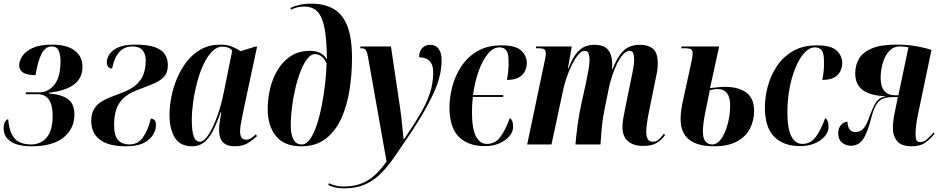

<svg xmlns="http://www.w3.org/2000/svg" viewBox="-20 -790 5139 1050"><path d="M153 10Q78 10 39 -16Q0 -42 0 -88Q0 -113 8.5 -125.5Q17 -138 25 -138Q29 -72 57.5 -36Q86 0 150 0Q204 0 236 -39Q268 -78 268 -156Q268 -275 185 -275H120L122 -285H194Q245 -285 278 -327.5Q311 -370 311 -455Q311 -490 301 -513Q291 -536 262 -536Q229 -536 208.5 -498Q188 -460 174 -379Q85 -379 85 -433Q85 -457 102.5 -483.5Q120 -510 159.5 -528Q199 -546 264 -546Q345 -546 388 -514Q431 -482 431 -424Q431 -362 384 -327.5Q337 -293 248 -283L247 -279Q324 -272 355.5 -245Q387 -218 387 -165Q387 -86 327.5 -38Q268 10 153 10Z M668 10Q574 10 526.5 -26Q479 -62 479 -129Q479 -168 494 -193Q509 -218 533.5 -233.5Q558 -249 587 -260Q616 -271 645 -282Q699 -302 727.5 -329Q756 -356 766.5 -389Q777 -422 777 -459Q777 -495 759.5 -515.5Q742 -536 705 -536Q659 -536 631.5 -504.5Q604 -473 593 -415Q578 -416 571 -425.5Q564 -435 564 -450Q564 -470 578 -492.5Q592 -515 626 -530.5Q660 -546 720 -546Q789 -546 828 -531.5Q867 -517 882.5 -492Q898 -467 898 -435Q898 -390 873.5 -366.5Q849 -343 809 -328Q769 -313 720 -293Q661 -269 632.5 -226Q604 -183 604 -105Q604 -47 626.5 -23.5Q649 0 688 0Q733 0 760.5 -37Q788 -74 805 -141Q817 -141 825 -133Q833 -125 833 -107Q833 -82 818 -55Q803 -28 767.5 -9Q732 10 668 10Z M1031 10Q965 10 936 -37.5Q907 -85 907 -161Q907 -207 917 -259.5Q927 -312 948.5 -362.5Q970 -413 1002.5 -454.5Q1035 -496 1080.5 -521Q1126 -546 1185 -546Q1221 -546 1249.5 -534.5Q1278 -523 1295 -510L1376 -535H1386L1312 -189Q1310 -176 1305 -154Q1300 -132 1296.5 -109.5Q1293 -87 1293 -71Q1293 -26 1326 -26Q1340 -26 1353 -34.5Q1366 -43 1380 -56L1385 -45Q1367 -28 1338 -9Q1309 10 1263 10Q1178 10 1178 -79Q1178 -103 1182 -126Q1186 -149 1190 -177H1187Q1154 -79 1119 -34.5Q1084 10 1031 10ZM1073 -15Q1095 -15 1120 -53Q1145 -91 1167.5 -153Q1190 -215 1204 -286L1250 -513Q1239 -526 1225 -530.5Q1211 -535 1197 -535Q1166 -535 1139.5 -508Q1113 -481 1092.5 -437Q1072 -393 1058 -340Q1044 -287 1036.5 -233.5Q1029 -180 1029 -136Q1029 -72 1039.5 -43.5Q1050 -15 1073 -15Z M1628 10Q1534 10 1489 -46Q1444 -102 1444 -194Q1444 -247 1456.5 -302.5Q1469 -358 1497 -405.5Q1525 -453 1569 -482.5Q1613 -512 1676 -512Q1742 -512 1768 -464Q1767 -571 1755 -634.5Q1743 -698 1716.5 -726Q1690 -754 1643 -754Q1621 -754 1603 -749Q1585 -744 1571 -737L1569 -747Q1584 -755 1614 -762.5Q1644 -770 1682 -770Q1754 -770 1804 -741.5Q1854 -713 1879.5 -647.5Q1905 -582 1905 -472Q1905 -384 1891.5 -298Q1878 -212 1846.5 -142.5Q1815 -73 1761.5 -31.5Q1708 10 1628 10ZM1630 0Q1655 0 1675.5 -29Q1696 -58 1712 -106Q1728 -154 1739.5 -212.5Q1751 -271 1758 -331.5Q1765 -392 1766 -444Q1742 -494 1702 -494Q1680 -494 1660 -468Q1640 -442 1623.5 -399.5Q1607 -357 1595 -305.5Q1583 -254 1576.5 -202Q1570 -150 1570 -107Q1570 0 1630 0Z M1861 240Q1811 240 1775 222L1779 212Q1793 219 1812.5 224.5Q1832 230 1860 230Q1935 230 1989.5 197.5Q2044 165 2094 93L1993 -476Q1988 -506 1981 -516Q1974 -526 1957 -526H1949L1952 -536H2118L2168 -200Q2172 -175 2175.5 -142Q2179 -109 2182 -78Q2185 -47 2187 -29H2190Q2239 -101 2274.5 -160.5Q2310 -220 2329.5 -276Q2349 -332 2349 -393Q2349 -429 2336.5 -447Q2324 -465 2306 -471Q2288 -477 2272 -477Q2272 -510 2289.5 -527.5Q2307 -545 2331 -545Q2363 -545 2379 -522.5Q2395 -500 2395 -462Q2395 -374 2350.5 -278.5Q2306 -183 2229 -67Q2178 9 2138 67Q2098 125 2058.5 163Q2019 201 1972 220.5Q1925 240 1861 240Z M2631 9Q2539 9 2488.5 -42.5Q2438 -94 2438 -203Q2438 -256 2453 -314.5Q2468 -373 2501.5 -425Q2535 -477 2589.5 -509.5Q2644 -542 2723 -542Q2801 -542 2831 -513Q2861 -484 2861 -445Q2861 -423 2851 -401.5Q2841 -380 2817.5 -366.5Q2794 -353 2752 -353Q2757 -376 2759.5 -402Q2762 -428 2761 -458Q2761 -500 2748 -515.5Q2735 -531 2712 -531Q2677 -531 2647.5 -495Q2618 -459 2597 -399.5Q2576 -340 2567 -270H2732V-260H2566Q2561 -219 2561 -178Q2561 -87 2582.5 -45Q2604 -3 2643 -3Q2687 -3 2715 -39.5Q2743 -76 2768 -144Q2776 -140 2781 -128.5Q2786 -117 2786 -96Q2786 -70 2766.5 -46Q2747 -22 2712 -6.5Q2677 9 2631 9Z M3498 8Q3443 8 3413.5 -18.5Q3384 -45 3384 -95Q3384 -118 3388.5 -143Q3393 -168 3399 -198L3429 -345Q3434 -368 3441 -404Q3448 -440 3448 -465Q3448 -480 3444 -496Q3440 -512 3423 -512Q3405 -512 3387 -492Q3369 -472 3354 -441Q3339 -410 3328 -376Q3317 -342 3311 -315L3286 -191Q3277 -151 3272 -100.5Q3267 -50 3264 0H3127Q3131 -51 3139.5 -111Q3148 -171 3158 -216L3186 -344Q3195 -388 3199.5 -415.5Q3204 -443 3204 -465Q3204 -479 3199.5 -495.5Q3195 -512 3178 -512Q3160 -512 3142 -490.5Q3124 -469 3107.5 -435.5Q3091 -402 3079 -366.5Q3067 -331 3061 -304L2996 0H2863L2957 -448Q2960 -461 2962.5 -474Q2965 -487 2965 -497Q2965 -514 2957 -520Q2949 -526 2924 -526H2911L2912 -536H3107L3086 -417H3089Q3110 -471 3132.5 -498.5Q3155 -526 3179.5 -535.5Q3204 -545 3228 -545Q3284 -545 3306 -517Q3328 -489 3328 -439Q3328 -432 3328 -425.5Q3328 -419 3327 -412H3330Q3351 -464 3372 -492.5Q3393 -521 3419 -533Q3445 -545 3480 -545Q3524 -545 3550.5 -524Q3577 -503 3577 -444Q3577 -410 3570 -380Q3563 -350 3558 -322L3523 -149Q3519 -124 3516.5 -102.5Q3514 -81 3514 -69Q3514 -15 3550 -15Q3571 -15 3584.5 -29Q3598 -43 3611 -59L3617 -51Q3598 -25 3571.5 -8.5Q3545 8 3498 8Z M3885 10Q3702 10 3702 -139Q3702 -167 3706.5 -195.5Q3711 -224 3718 -253L3757 -432Q3762 -455 3765 -471Q3768 -487 3768 -498Q3768 -512 3761 -519Q3754 -526 3727 -526H3705L3707 -536H3913L3863 -308Q3887 -311 3907.5 -313Q3928 -315 3944 -315Q4021 -315 4062.5 -283Q4104 -251 4104 -184Q4104 -131 4081.5 -87Q4059 -43 4010.5 -16.5Q3962 10 3885 10ZM3875 0Q3897 0 3915 -19.5Q3933 -39 3946 -71Q3959 -103 3966 -140.5Q3973 -178 3973 -213Q3973 -303 3904 -303Q3886 -303 3862 -297Q3848 -229 3836 -170Q3824 -111 3824 -71Q3824 -33 3838 -16.5Q3852 0 3875 0Z M4356 9Q4264 9 4213.5 -42.5Q4163 -94 4163 -203Q4163 -256 4178 -314.5Q4193 -373 4226.5 -425Q4260 -477 4314.5 -509.5Q4369 -542 4448 -542Q4526 -542 4556 -513Q4586 -484 4586 -445Q4586 -423 4576 -401.5Q4566 -380 4542.5 -366.5Q4519 -353 4477 -353Q4482 -376 4484.5 -402Q4487 -428 4486 -458Q4486 -500 4473 -515.5Q4460 -531 4437 -531Q4406 -531 4378.5 -500.5Q4351 -470 4330 -419Q4309 -368 4297.5 -305.5Q4286 -243 4286 -178Q4286 -87 4307.5 -45Q4329 -3 4368 -3Q4412 -3 4440 -39.5Q4468 -76 4493 -144Q4501 -140 4506 -128.5Q4511 -117 4511 -96Q4511 -70 4491.5 -46Q4472 -22 4437 -6.5Q4402 9 4356 9Z M4967 10Q4909 10 4886 -18.5Q4863 -47 4863 -88Q4863 -131 4873 -174L4890 -259H4863Q4834 -259 4812.5 -252Q4791 -245 4775 -222Q4759 -199 4746 -150Q4723 -60 4698.5 -26.5Q4674 7 4634 7Q4605 7 4584.5 -10.5Q4564 -28 4564 -61Q4564 -90 4579.5 -107Q4595 -124 4615 -124Q4614 -105 4623.5 -86.5Q4633 -68 4658 -68Q4686 -68 4703 -88.5Q4720 -109 4734 -149Q4748 -188 4759.5 -211.5Q4771 -235 4786.5 -247.5Q4802 -260 4828 -264Q4745 -265 4701 -295.5Q4657 -326 4657 -389Q4657 -434 4678 -469.5Q4699 -505 4748.5 -525.5Q4798 -546 4881 -546Q4942 -546 4992.5 -537Q5043 -528 5074 -517L5000 -163Q4994 -136 4990.5 -107Q4987 -78 4987 -57Q4987 -32 4992.5 -22.5Q4998 -13 5012 -13Q5032 -13 5049 -28Q5066 -43 5086 -66L5091 -59Q5071 -33 5042.5 -11.5Q5014 10 4967 10ZM4874 -269H4893L4948 -531Q4935 -534 4924 -535Q4913 -536 4901 -536Q4865 -536 4841.5 -509.5Q4818 -483 4807 -443.5Q4796 -404 4796 -364Q4796 -316 4816.5 -292.5Q4837 -269 4874 -269Z"/></svg>

Font: Noto Serif Display ExtraCondensed
Style: Bold Italic
Weight: 700
Width: 2
Italic angle: -12°
Designer: Monotype Design Team
Foundry: Monotype Imaging Inc.
Version: Version 2.009